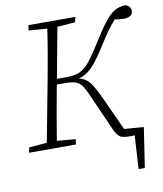

<svg xmlns="http://www.w3.org/2000/svg" viewBox="-94 -765 876 1029"><g transform="rotate(-10 344.0 -250.5)"><path d="M479 -41 395 -231Q377 -272 363.5 -294.5Q350 -317 329 -325.5Q308 -334 269 -334H223L219 -312Q206 -243 194 -174Q182 -105 171 -37L273 -28L268 0H13L19 -28L116 -36L178 -362Q191 -431 203 -500Q215 -569 225 -638L124 -646L129 -674H384L378 -646L280 -638L229 -364H283Q311 -364 332.5 -369Q354 -374 374 -388.5Q394 -403 416 -431.5Q438 -460 468 -508Q512 -579 541.5 -617.5Q571 -656 597.5 -672Q624 -688 658 -689Q673 -685 680.5 -675Q688 -665 688 -653Q688 -638 675 -628.5Q662 -619 639 -619Q627 -619 614.5 -620.5Q602 -622 589 -624Q564 -596 543.5 -566.5Q523 -537 494 -491Q463 -442 439.5 -413Q416 -384 394.5 -368.5Q373 -353 347 -346Q387 -334 408 -303Q429 -272 454 -218L537 -37L643 -29L610 188H576L587 6Q580 7 573 7Q566 7 559 7Q519 7 505 -4.5Q491 -16 479 -41Z"/></g></svg>

Font: Source Serif Pro Light
Style: Italic
Weight: 300
Italic angle: -12°
Designer: Frank Grießhammer
Foundry: Adobe Systems Incorporated
Version: Version 3.001;hotconv 1.0.111;makeotfexe 2.5.65597